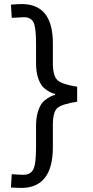

<svg xmlns="http://www.w3.org/2000/svg" viewBox="-20 -804 457 948"><path d="M241 -186V-77Q241 124 84 124L34 122L38 56Q78 59 96 59Q130 59 144 33Q158 7 158 -77V-182Q158 -228 170 -261Q182 -294 200 -308Q232 -333 252 -335V-341H251Q231 -343 199 -368Q181 -383 169.5 -415Q158 -447 158 -492V-589Q158 -670 145 -694.5Q132 -719 98 -719L38 -716L34 -781Q65 -784 87 -784Q241 -784 241 -591V-493Q241 -429 264 -408Q287 -387 361 -376V-302Q285 -290 263 -270.5Q241 -251 241 -186Z"/></svg>

Font: Ruda
Style: Regular
Weight: 400
Designer: Mariela Monsalve, Angelina Sanchez
Foundry: Mariela Monsalve, Angelina Sanchez
Version: Version 1.002